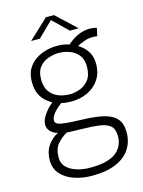

<svg xmlns="http://www.w3.org/2000/svg" viewBox="-148 -840 896 1205"><g transform="rotate(-15 299.5 -238.0)"><path d="M297 280Q236 280 182.8 262.2Q129.5 244.5 96.8 208.2Q64 172 64 117Q64 63 91 23.5Q118 -16 159 -36Q134.5 -40 114.2 -59.5Q94 -79 94 -106Q94 -134.5 117 -168.5Q140 -202.5 173.5 -229.5Q158 -238.5 136.5 -256Q115 -273.5 99 -305Q83 -336.5 83 -387Q83 -437 103 -471Q123 -505 154.8 -525.8Q186.5 -546.5 223 -555.8Q259.5 -565 293 -565Q321 -565 340.2 -561Q359.5 -557 372.5 -552.5Q405.5 -582.5 443.2 -599.2Q481 -616 519 -616Q541 -616 565 -610L554 -558Q545 -559.5 537 -559.8Q529 -560 519 -560Q496 -560 469.8 -550.8Q443.5 -541.5 421.5 -529.5Q433.5 -523 452.5 -506.8Q471.5 -490.5 486.8 -462.5Q502 -434.5 502 -392Q502 -333 473.5 -290.8Q445 -248.5 397.5 -226.2Q350 -204 293 -204Q279.5 -204 263.5 -205.2Q247.5 -206.5 227 -211Q197 -190 175.5 -164.2Q154 -138.5 154 -117Q154 -92.5 197.2 -85.8Q240.5 -79 330.5 -76.5Q411.5 -74.5 466.2 -61.2Q521 -48 548.5 -16.5Q576 15 576 72Q576 132.5 545.8 179.5Q515.5 226.5 453.8 253.2Q392 280 297 280ZM293 -250Q325 -250 359.5 -262.2Q394 -274.5 418 -305.2Q442 -336 442 -392Q442 -438.5 419 -466.5Q396 -494.5 361.5 -506.8Q327 -519 293 -519Q259 -519 224.2 -507Q189.5 -495 166.2 -466.2Q143 -437.5 143 -387Q143 -345 158 -318.2Q173 -291.5 196.2 -276.5Q219.5 -261.5 245.5 -255.8Q271.5 -250 293 -250ZM299 228Q412.5 228 464.8 188.8Q517 149.5 517 82Q517 36.5 494.5 15.2Q472 -6 424 -12.8Q376 -19.5 300 -20.5Q273.5 -21 247.8 -22Q222 -23 212 -23.5Q175.5 -2.5 149 28Q122.5 58.5 122.5 117Q122.5 155 147.8 179.5Q173 204 213.2 216Q253.5 228 299 228ZM145 -636 273 -756H326L454 -636H397L299 -731L202 -636Z"/></g></svg>

Font: Junction Light
Style: Regular
Weight: 300
Designer: Caroline Hadilaksono
Foundry: Caroline Hadilaksono, Tyler Finck, The League of Moveable Type
Version: Version 2.000; ttfautohint (v1.8.3)